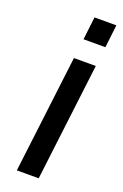

<svg xmlns="http://www.w3.org/2000/svg" viewBox="-132 -701 476 743"><g transform="rotate(20 106.0 -329.5)"><path d="M201 -565 212 -659H122L111 -565ZM132 0 191 -484H101L42 0Z"/></g></svg>

Font: Gamestation Display
Style: Italic
Weight: 400
Designer: Jonas Hecksher
Foundry: Jonas Hecksher, Playtypeª, e-types AS
Version: Version 1.003